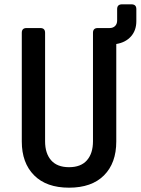

<svg xmlns="http://www.w3.org/2000/svg" viewBox="-20 -860 652 890"><path d="M300 10Q195 10 138 -47.5Q81 -105 81 -204V-708Q81 -730 103 -730H167Q189 -730 189 -708V-205Q189 -149 217 -117Q245 -85 300 -85Q355 -85 383 -117Q411 -149 411 -205V-708Q411 -730 433 -730H488Q504 -730 513.5 -739.5Q523 -749 523 -765V-818Q523 -840 546 -840H589Q612 -840 612 -818V-762Q612 -719 587 -691Q562 -663 519 -656V-204Q519 -104 462 -47Q405 10 300 10Z"/></svg>

Font: Pitagon Sans Mono SemiBold
Style: Regular
Weight: 600
Monospace: yes
Designer: Travis Tran
Foundry: Pitagon
Version: Version 1.001; ttfautohint (v1.8.4.7-5d5b);gftools[0.9.26]